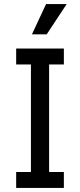

<svg xmlns="http://www.w3.org/2000/svg" viewBox="-20 -930 396 950"><path d="M60 0V-79H133V-611H60V-690H296V-611H223V-79H296V0ZM138 -760 208 -910H310L211 -760Z"/></svg>

Font: Radio Canada Condensed
Style: Regular
Weight: 400
Width: 3
Designer: Charles Daoud, Etienne Aubert Bonn, Alexandre Saumier Demers, Jacques Le Bailly
Foundry: Radio-Canada
Version: Version 2.104; ttfautohint (v1.8.4.7-5d5b);gftools[0.9.28.de